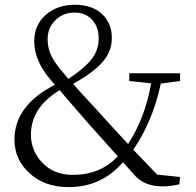

<svg xmlns="http://www.w3.org/2000/svg" viewBox="-20 -763 813 797"><path d="M468.8 -114.3 337.9 -260.7Q316.4 -285.2 281.7 -325.7Q247.1 -366.2 227.5 -388.7Q108.4 -316.4 108.4 -204.1Q108.4 -136.7 156.2 -86.9Q204.1 -37.1 282.2 -37.1Q397.5 -37.1 468.8 -114.3ZM177.7 -600.6Q177.7 -568.4 189 -540.5Q200.2 -512.7 231.4 -474.6Q236.3 -468.8 247.1 -455.6Q257.8 -442.4 263.7 -435.5Q327.1 -476.6 358.4 -515.1Q389.6 -553.7 389.6 -602.5Q389.6 -652.3 361.8 -681.6Q334 -710.9 289.1 -710.9Q243.2 -710.9 210.4 -679.7Q177.7 -648.4 177.7 -600.6ZM727.5 -426.8 647.5 -416Q614.3 -259.8 533.2 -141.6Q544.9 -129.9 578.1 -94.7Q611.3 -59.6 632.8 -38.1L727.5 -28.3L724.6 2Q686.5 10.7 655.3 10.7Q584 10.7 543.9 -30.3L490.2 -89.8Q402.3 13.7 264.6 13.7Q166 13.7 103 -43.5Q40 -100.6 40 -183.6Q40 -325.2 208 -411.1L193.4 -427.7Q122.1 -508.8 122.1 -591.8Q122.1 -659.2 169.9 -701.2Q217.8 -743.2 290 -743.2Q363.3 -743.2 403.8 -704.6Q444.3 -666 444.3 -605.5Q444.3 -548.8 404.8 -504.4Q365.2 -460 283.2 -415Q307.6 -386.7 373 -316.4Q468.8 -210.9 511.7 -165Q583 -275.4 607.4 -417L516.6 -426.8V-459H727.5Z"/></svg>

Font: Bpmf Zihi Serif Light
Style: Light
Weight: 300
Foundry: But Ko
Version: Version 1.320